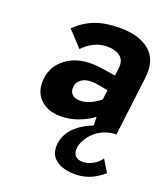

<svg xmlns="http://www.w3.org/2000/svg" viewBox="-140 -608 840 966"><g transform="rotate(20 279.5 -125.0)"><path d="M485 135 524 199Q450 266 355 259Q298 255 265.5 226.5Q233 198 239 144Q243 113 259 86.5Q275 60 305.5 36.5Q336 13 379 -3L378 -49Q295 10 206 10Q134 10 94 -31.5Q54 -73 63 -143Q72 -218 142 -261.5Q212 -305 324 -287L394 -276L399 -319Q404 -360 378 -380Q352 -400 310 -400Q237 -400 180 -340L103 -423Q150 -469 205 -489.5Q260 -510 338 -510Q441 -510 497 -462Q553 -414 541 -318L502 0Q467 0 436.5 13Q406 26 386 45.5Q366 65 353 88Q340 111 338 132Q335 157 348.5 172.5Q362 188 389 188Q415 188 442 173Q469 158 485 135ZM216 -151Q213 -126 228 -111.5Q243 -97 270 -97Q321 -97 377 -142L384 -193L345 -201Q280 -214 249.5 -198Q219 -182 216 -151Z"/></g></svg>

Font: Orkney
Style: BoldItalic
Weight: 700
Designer: Samuel Oakes and Alfredo Marco Pradil
Foundry: Alfredo Marco Pradil
Version: 1.0; ttfautohint (v1.5)